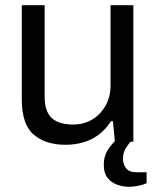

<svg xmlns="http://www.w3.org/2000/svg" viewBox="-20 -546 602 740"><path d="M478 174Q455 174 432 166Q409 158 394.5 139.5Q380 121 380 89Q380 56 395 32.5Q410 9 431 -10H487V-4Q477 6 465.5 24Q454 42 454 66Q454 87 466 102.5Q478 118 507 118H545V160Q530 167 511 170.5Q492 174 478 174ZM232 12Q156 12 110 -27Q64 -66 64 -163V-526H152V-175Q152 -142 160 -121Q168 -100 183 -88Q198 -76 218.5 -71Q239 -66 263 -66Q301 -66 333 -84Q365 -102 385.5 -136.5Q406 -171 406 -217V-526H494V0H423L415 -79H408Q387 -47 360.5 -27Q334 -7 301.5 2.5Q269 12 232 12Z"/></svg>

Font: Archivo SemiBold
Style: Regular
Weight: 400
Version: Version 2.001